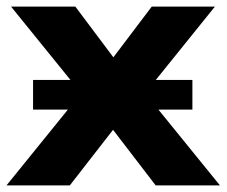

<svg xmlns="http://www.w3.org/2000/svg" viewBox="-26 -559 684 579"><path d="M184.6 0 314.9 -167.5 443.4 0H637.2L451.7 -228.5H554.2V-317.9H443.8L622.1 -539.1H431.6L315.9 -386.2L201.2 -539.1H7.3L186.5 -317.9H73.7V-228.5H178.7L-6.3 0Z"/></svg>

Font: Winston ExtraBold
Style: Regular
Weight: 800
Designer: Vernon Adams, Kim Jin-seong, David Berlow, Cristiano Sobral
Foundry: The Winston Project Authors
Version: Version 3.004